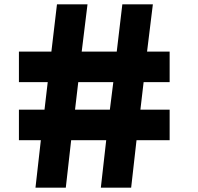

<svg xmlns="http://www.w3.org/2000/svg" viewBox="-20 -873 919 893"><path d="M68 -633H219L245 -853H387L360 -633H523L549 -853H691L664 -633H769V-491H648L633 -363H769V-221H615L590 0H449L474 -221H311L286 0H145L170 -221H68V-363H187L202 -491H68ZM344 -491 329 -363H491L507 -491Z"/></svg>

Font: Spartan MB
Style: Regular
Weight: 900
Designer: Matt Bailey
Foundry: Matt Bailey
Version: Version 001.001